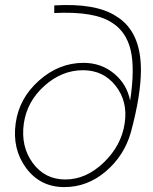

<svg xmlns="http://www.w3.org/2000/svg" viewBox="-20 -752 624 782"><path d="M242 10Q144 10 86.5 -67.5Q29 -145 44 -251Q58 -352 139 -424Q220 -496 320 -496Q392 -496 444.5 -452.5Q497 -409 510 -342Q530 -474 512 -548.5Q494 -623 437 -659Q366 -707 201 -699V-730Q371 -740 453 -686Q554 -625 554 -467Q554 -365 513 -213Q486 -118 411 -54Q336 10 242 10ZM246 -21Q331 -21 403 -90.5Q475 -160 488 -251Q501 -339 451 -402.5Q401 -466 318 -466Q232 -466 161 -402.5Q90 -339 77 -249Q64 -155 113.5 -88Q163 -21 246 -21Z"/></svg>

Font: Raleway-v4020 ExtraLight
Style: Italic
Weight: 275
Italic angle: -12°
Designer: Matt McInerney, Pablo Impallari, Rodrigo Fuenzalida
Foundry: Matt McInerney, Pablo Impallari, Rodrigo Fuenzalida
Version: Version 4.020;PS 004.020;hotconv 1.0.88;makeotf.lib2.5.64775